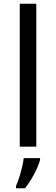

<svg xmlns="http://www.w3.org/2000/svg" viewBox="-20 -780 298 1021"><path d="M173 0H85V-760H173ZM193 70Q189 88 176.5 115.5Q164 143 147.5 171Q131 199 113 221H65V209Q73 192 81.5 165.5Q90 139 97 110.5Q104 82 106 61H193Z"/></svg>

Font: Noto Sans Ugaritic
Style: Regular
Weight: 400
Designer: Monotype Design Team
Foundry: Monotype Imaging Inc.
Version: Version 2.001; ttfautohint (v1.8.4.7-5d5b)